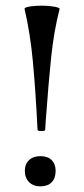

<svg xmlns="http://www.w3.org/2000/svg" viewBox="-20 -649 298 680"><path d="M129 -629Q151 -629 171.5 -625.5Q192 -622 191 -617Q171 -539 161.5 -449Q152 -359 142 -221L140 -189Q140 -185 127 -185Q113 -185 113 -189Q106 -329 96.5 -430.5Q87 -532 67 -617Q66 -623 86 -626Q106 -629 129 -629ZM68 -44Q68 -68 83 -82Q98 -96 123 -96Q149 -96 163 -82Q177 -68 177 -44Q177 -18 163 -3.5Q149 11 123 11Q98 11 83 -4Q68 -19 68 -44Z"/></svg>

Font: Cormorant Garamond SemiBold
Style: Regular
Weight: 600
Designer: Christian Thalmann (Catharsis Fonts)
Foundry: Catharsis Fonts
Version: Version 4.000